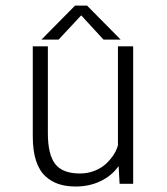

<svg xmlns="http://www.w3.org/2000/svg" viewBox="-20 -670 610 700"><path d="M420 -525.5H357.5L276 -614L193.5 -525.5H131L253.5 -649.5H297.5ZM256 10Q221 10 193.8 1Q166.5 -8 144.8 -28.2Q123 -48.5 111.2 -84.8Q99.5 -121 99.5 -172.5V-501H154.5V-184.5Q154.5 -107 181.2 -72.2Q208 -37.5 271.5 -37.5Q301 -37.5 326.5 -48Q352 -58.5 368.8 -75Q385.5 -91.5 396 -108.5Q406.5 -125.5 410 -141V-501H465.5V0H416L412.5 -64.5Q388 -29.5 347 -9.8Q306 10 256 10Z"/></svg>

Font: League Mono Narrow UltraLight
Style: Regular
Weight: 200
Width: 3
Designer: Tyler Finck
Foundry: The League of Moveable Type / Tyler Finck
Version: Version 2.210